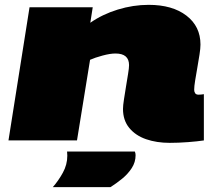

<svg xmlns="http://www.w3.org/2000/svg" viewBox="-20 -580 894 793"><path d="M102 -550H363L353 -486Q403 -521 466.5 -540.5Q530 -560 594 -560Q692 -560 750 -515.5Q808 -471 808 -396Q808 -380 804 -354.5Q800 -329 795 -300.5Q790 -272 786 -247.5Q782 -223 782 -209Q782 -201 786 -195Q790 -189 800 -189Q810 -189 822 -191V0Q796 4 756.5 7Q717 10 681 10Q627 10 583.5 -5Q540 -20 514 -51.5Q488 -83 488 -130Q488 -144 492 -169.5Q496 -195 500.5 -223Q505 -251 509 -275Q513 -299 513 -311Q513 -359 457 -359Q435 -359 403.5 -350.5Q372 -342 352 -333L298 0H15ZM257 46H537Q540 53 540 61Q540 90 524 114.5Q508 139 484 158.5Q460 178 436 193H198Q221 167 239.5 133.5Q258 100 258 63Q258 58 257.5 54Q257 50 257 46Z"/></svg>

Font: Georama ExtraExtended Black
Style: Italic
Weight: 900
Width: 8
Italic angle: -9°
Designer: Jean-Baptiste Levee
Foundry: Production Type
Version: Version 1.000